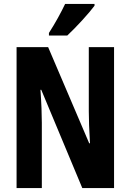

<svg xmlns="http://www.w3.org/2000/svg" viewBox="-20 -953 662 973"><path d="M459 -924V-933H310C289 -889 262 -839 228 -786V-773H321C367 -816 432 -887 459 -924ZM558 0V-714H430V-389C430 -348 432 -294 436 -227H432L224 -714H64V0H192V-331C192 -372 190 -428 185 -498H189L397 0Z"/></svg>

Font: Noto Sans Myanmar UI ExtraCondensed
Style: Bold
Weight: 700
Width: 2
Designer: Monotype Design Team
Foundry: Monotype Imaging Inc.
Version: Version 2.103